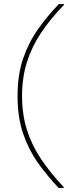

<svg xmlns="http://www.w3.org/2000/svg" viewBox="-20 -820 390 940"><path d="M267 100Q211 41 165.5 -23Q120 -87 93 -166.5Q66 -246 66 -350Q66 -454 93 -533Q120 -612 166 -677Q212 -742 268 -800H293V-796Q226 -727 180.5 -658.5Q135 -590 111.5 -515Q88 -440 88 -350Q88 -260 111.5 -185Q135 -110 180.5 -42Q226 26 292 96V100Z"/></svg>

Font: Albert Sans Thin
Style: Regular
Weight: 250
Designer: Andreas Rasmussen
Foundry: a.Foundry
Version: Version 1.025